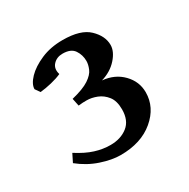

<svg xmlns="http://www.w3.org/2000/svg" viewBox="-91 -695 501 509"><g transform="rotate(-30 159.5 -440.5)"><path d="M282.2 -381.3Q282.2 -335.4 243.4 -302.7Q204.6 -270 141.6 -270Q115.2 -270 82.3 -281Q49.3 -292 21 -314.9L33.2 -339.4Q61.5 -321.3 85 -314Q108.4 -306.6 131.8 -306.6Q163.1 -306.6 184.1 -323Q205.1 -339.4 205.1 -373.5Q205.1 -399.4 193.8 -413.8Q182.6 -428.2 166.5 -434.6Q150.4 -440.9 135.7 -440.9Q127 -440.9 123.8 -440.7Q120.6 -440.4 110.4 -439.5L105.5 -462.9Q141.6 -471.7 159.2 -483.4Q176.8 -495.1 182.1 -508.1Q187.5 -521 187.5 -531.7Q187.5 -550.3 177.5 -565.2Q167.5 -580.1 142.1 -580.1Q124 -580.1 113 -568.1Q102.1 -556.2 107.9 -537.6Q95.2 -531.7 76.2 -527.1Q57.1 -522.5 41 -521L30.8 -535.6Q30.8 -550.8 47.6 -568.4Q64.5 -585.9 93.8 -598.6Q123 -611.3 160.2 -611.3Q215.3 -611.3 239.7 -587.6Q264.2 -564 264.2 -536.6Q264.2 -516.6 245.6 -495.8Q227.1 -475.1 197.3 -466.3Q234.9 -462.9 258.5 -438.5Q282.2 -414.1 282.2 -381.3Z"/></g></svg>

Font: Dai Banna SIL Medium
Style: Regular
Weight: 500
Designer: Victor Gaultney
Foundry: SIL International
Version: Version 4.000